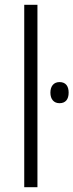

<svg xmlns="http://www.w3.org/2000/svg" viewBox="-20 -780 306 800"><path d="M136 0V-760H81V0ZM228 -438C204 -438 190 -421 190 -394C190 -367 204 -350 228 -350C253 -350 266 -366 266 -394C266 -421 254 -438 228 -438Z"/></svg>

Font: Noto Sans SemiCondensed Light
Style: Regular
Weight: 300
Width: 4
Designer: Monotype Design Team
Foundry: Monotype Imaging Inc.
Version: Version 2.013